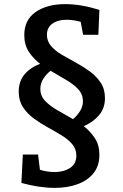

<svg xmlns="http://www.w3.org/2000/svg" viewBox="-20 -732 597 933"><path d="M246 181Q172 181 84 157L91 19H165L174 93Q210 104 245 104Q290 104 320.5 84Q351 64 351 24Q351 -8 331 -31.5Q311 -55 279 -74.5Q247 -94 211.5 -113.5Q176 -133 144 -156.5Q112 -180 91.5 -211.5Q71 -243 71 -286Q71 -338 100 -371.5Q129 -405 175 -422Q142 -447 120 -480.5Q98 -514 98 -562Q98 -635 153 -673.5Q208 -712 297 -712Q373 -712 463 -684L458 -563H384L372 -626Q336 -636 304 -636Q261 -636 234.5 -617Q208 -598 208 -563Q208 -532 228 -508.5Q248 -485 280.5 -466Q313 -447 349 -427.5Q385 -408 417 -384.5Q449 -361 469.5 -330Q490 -299 490 -255Q490 -206 461 -172Q432 -138 387 -119Q419 -94 441 -60.5Q463 -27 463 20Q463 74 434.5 109.5Q406 145 357 163Q308 181 246 181ZM176 -300Q176 -266 199.5 -241.5Q223 -217 259.5 -196Q296 -175 335 -153Q354 -169 368.5 -191.5Q383 -214 383 -240Q383 -274 359.5 -299Q336 -324 300 -344.5Q264 -365 226 -388Q206 -373 191 -350Q176 -327 176 -300Z"/></svg>

Font: Bitter SemiBold
Style: Regular
Weight: 600
Designer: Sol Matas, and Bitter project Authors
Foundry: Sol Matas
Version: Version 2.001